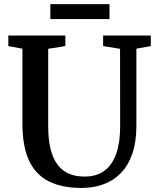

<svg xmlns="http://www.w3.org/2000/svg" viewBox="-20 -918 776 946"><path d="M381.5 8Q283 8 218.5 -25.5Q154 -59 122.2 -129Q90.5 -199 90.5 -308V-678L21 -691V-743H302V-691L217.5 -677.5V-296Q217.5 -228.5 229.8 -181.2Q242 -134 265.2 -104.5Q288.5 -75 321.5 -61.5Q354.5 -48 396.5 -48Q456 -48 494.8 -77Q533.5 -106 552.8 -161.2Q572 -216.5 572 -294L571.5 -677.5L488 -691V-743H723V-691L652 -678V-300Q652 -218.5 631.8 -160.2Q611.5 -102 575 -64.8Q538.5 -27.5 489.2 -9.8Q440 8 381.5 8ZM519.5 -897.5V-824H228V-897.5Z"/></svg>

Font: Merriweather 28pt SemiBold
Style: Regular
Weight: 600
Version: Version 2.100